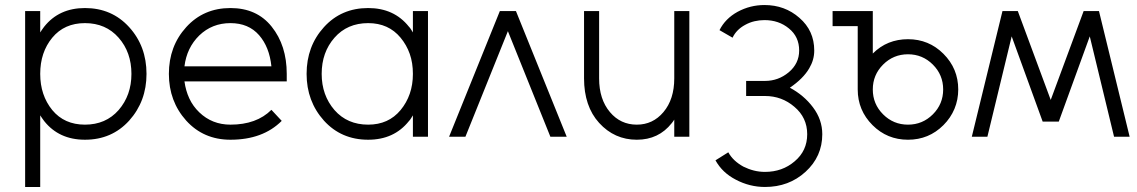

<svg xmlns="http://www.w3.org/2000/svg" viewBox="-20 -544 4524 764"><path d="M140 -500V-415Q144 -421 148 -427Q152 -433 156 -438Q215 -512 318 -512Q425 -512 494 -436Q563 -360 563 -250Q563 -141 494 -64Q425 12 318 12Q215 12 156 -62Q152 -67 148 -73Q144 -79 140 -85V200H80V-500ZM318 -48Q401 -48 452 -106Q503 -165 503 -250Q503 -336 452 -394Q401 -452 318 -452Q236 -452 188 -394Q140 -336 140 -250Q140 -165 188 -106Q236 -48 318 -48Z M1121 -220V-250Q1121 -363 1061 -438Q1002 -512 897 -512Q790 -512 721 -436Q652 -360 652 -250Q652 -141 721 -64Q790 12 897 12Q1026 12 1101 -63L1060 -107Q1001 -48 897 -48Q824 -48 773 -97Q748 -121 733.5 -152Q719 -183 714 -220ZM897 -452Q969 -452 1011 -404Q1052 -357 1060 -280H714Q723 -354 773 -403Q824 -452 897 -452Z M1623 -500V-415Q1619 -421 1615.5 -427Q1612 -433 1607 -438Q1548 -512 1445 -512Q1338 -512 1269 -436Q1200 -360 1200 -250Q1200 -141 1269 -64Q1338 12 1445 12Q1548 12 1607 -62Q1612 -67 1615.5 -73Q1619 -79 1623 -85V0H1683V-500ZM1445 -452Q1526 -452 1574 -394Q1598 -365 1610.5 -329.5Q1623 -294 1623 -250Q1623 -207 1610.5 -171Q1598 -135 1574 -106Q1526 -48 1445 -48Q1362 -48 1311 -106Q1260 -165 1260 -250Q1260 -336 1311 -394Q1362 -452 1445 -452Z M1767 0 1969 -500H2033L2235 0H2170L2001 -420L1832 0Z M2304 -500V-232Q2304 -177 2319 -132.5Q2334 -88 2364 -55Q2425 12 2514 12Q2601 12 2653 -54Q2655 -57 2658 -60.5Q2661 -64 2663 -68V0H2723V-500H2663V-232Q2663 -149 2620 -98Q2578 -48 2514 -48Q2449 -48 2407 -98Q2364 -149 2364 -232V-500Z M3022 -524Q2965 -524 2915 -497Q2866 -470 2843 -424L2895 -394Q2910 -426 2945 -445Q2963 -455 2982.5 -459.5Q3002 -464 3022 -464Q3079 -464 3119 -431Q3160 -398 3160 -343Q3160 -291 3118 -256Q3077 -222 3024 -222H2949V-162H3024Q3091 -162 3141 -119Q3192 -76 3192 -10Q3192 56 3142 98Q3093 140 3024 140Q3001 140 2979.5 134.5Q2958 129 2938 119Q2918 108 2903 94Q2888 80 2878 62L2827 94Q2841 119 2861 138Q2881 157 2908 171Q2963 200 3024 200Q3119 200 3185 140Q3252 79 3252 -10Q3252 -68 3215 -117Q3197 -141 3174 -160.5Q3151 -180 3123 -195Q3176 -231 3200 -272Q3210 -289 3215 -306.5Q3220 -324 3220 -343Q3220 -422 3161 -473Q3103 -524 3022 -524Z M3593 -328Q3651 -328 3692 -287Q3733 -246 3733 -188Q3733 -130 3692 -89Q3651 -48 3593 -48Q3535 -48 3494 -89Q3453 -130 3453 -188Q3453 -246 3494 -287Q3535 -328 3593 -328ZM3593 -388Q3552 -388 3517 -374Q3482 -360 3453 -331V-500H3293V-440H3393V-188Q3393 -105 3452 -46Q3510 12 3593 12Q3676 12 3734 -46Q3763 -75 3778 -111Q3793 -147 3793 -188Q3793 -271 3734 -330Q3676 -388 3593 -388Z M4129 -60H4193L4030 -500H3969ZM3847 0H3909L4030 -500H3969ZM4413 0H4475L4353 -500H4292ZM4129 -60H4193L4353 -500H4292Z"/></svg>

Font: Unageo
Style: Light
Weight: 300
Designer: Richard Sepsi
Foundry: Richard Sepsi
Version: Version 2.000